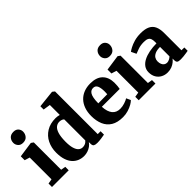

<svg xmlns="http://www.w3.org/2000/svg" viewBox="29 -1574 2339 2339"><g transform="rotate(-45 1199.0 -404.0)"><path d="M36 0V-59.5L98 -70V-445.5L31.5 -466V-533L230 -561.5H234L263.5 -540.5V-69.5L324 -59.5V0ZM168 -629Q126.5 -629 104.5 -655Q82.5 -681 82.5 -712Q82.5 -752 106.8 -780Q131 -808 178 -808H179Q221 -808 242.8 -783.2Q264.5 -758.5 264.5 -727Q264.5 -687.5 240.2 -658.2Q216 -629 169 -629Z M581.5 11Q537.5 11 499 -4.8Q460.5 -20.5 430.8 -53.2Q401 -86 384.2 -137.2Q367.5 -188.5 367.5 -259.5Q367.5 -344 401.2 -412.8Q435 -481.5 500.5 -522.2Q566 -563 660 -563Q678 -563 694.5 -560.2Q711 -557.5 724 -554V-725L631.5 -739V-795.5L849.5 -819H857.5L885.5 -797V-61.5H935V-3.5Q913.5 1 876.8 6.2Q840 11.5 807.5 11.5Q775 11.5 757.8 1.8Q740.5 -8 740.5 -42V-69.5Q725.5 -46.5 700.8 -28.2Q676 -10 645 0.5Q614 11 581.5 11ZM643.5 -76.5Q663 -76.5 678.8 -82Q694.5 -87.5 705.8 -96.5Q717 -105.5 724 -114.5V-476Q717 -486 699.2 -492.8Q681.5 -499.5 660.5 -499.5Q627 -499.5 600.5 -478Q574 -456.5 558.8 -408Q543.5 -359.5 542.5 -277.5Q542 -205 555.2 -160.5Q568.5 -116 591.5 -96.2Q614.5 -76.5 643.5 -76.5Z M1251 11Q1156.5 11 1098 -25Q1039.5 -61 1012.2 -125.2Q985 -189.5 985 -273Q985 -341.5 1004.5 -395.5Q1024 -449.5 1059.8 -486.8Q1095.5 -524 1145.5 -543.5Q1195.5 -563 1256.5 -563Q1361.5 -563 1416 -510.2Q1470.5 -457.5 1472.5 -363Q1472.5 -328.5 1470.2 -303.8Q1468 -279 1464 -261.5H1156.5Q1158.5 -217 1169 -184Q1179.5 -151 1197.2 -129Q1215 -107 1240.5 -96Q1266 -85 1299 -85Q1337.5 -85 1377 -98Q1416.5 -111 1438.5 -125.5L1464.5 -69.5Q1449.5 -53 1417 -34.2Q1384.5 -15.5 1341.2 -2.2Q1298 11 1251 11ZM1155.5 -321.5 1311 -323Q1311.5 -334.5 1312 -345.5Q1312.5 -356.5 1313 -368Q1313 -429.5 1297.8 -464.5Q1282.5 -499.5 1242.5 -499.5Q1224 -499.5 1208.8 -491.5Q1193.5 -483.5 1181.5 -464.2Q1169.5 -445 1162.8 -410.2Q1156 -375.5 1155.5 -321.5Z M1530.5 0V-59.5L1592.5 -70V-445.5L1526 -466V-533L1724.5 -561.5H1728.5L1758 -540.5V-69.5L1818.5 -59.5V0ZM1662.5 -629Q1621 -629 1599 -655Q1577 -681 1577 -712Q1577 -752 1601.2 -780Q1625.5 -808 1672.5 -808H1673.5Q1715.5 -808 1737.2 -783.2Q1759 -758.5 1759 -727Q1759 -687.5 1734.8 -658.2Q1710.5 -629 1663.5 -629Z M2020 11Q1975 11 1937.5 -8.8Q1900 -28.5 1877.8 -65.8Q1855.5 -103 1855.5 -156Q1855.5 -201.5 1880 -235.5Q1904.5 -269.5 1948 -292Q1991.5 -314.5 2049.2 -325.8Q2107 -337 2173.5 -337.5V-362.5Q2173.5 -395.5 2165.5 -416.5Q2157.5 -437.5 2136.5 -448Q2115.5 -458.5 2075.5 -458.5Q2019.5 -458.5 1977.5 -443.8Q1935.5 -429 1912 -419L1880.5 -484Q1894 -495.5 1928.2 -514Q1962.5 -532.5 2012.2 -547Q2062 -561.5 2122.5 -561.5Q2199 -561.5 2244 -539.2Q2289 -517 2309 -472.5Q2329 -428 2329 -360V-62.5L2378 -61.5V-4.5Q2367 -2.5 2344 1.2Q2321 5 2294.5 7.8Q2268 10.5 2246 10.5Q2208 10.5 2194.5 -0.2Q2181 -11 2181 -42V-68Q2169 -51 2146.5 -32.5Q2124 -14 2092.2 -1.5Q2060.5 11 2020 11ZM2099 -78.5Q2116.5 -78.5 2137.8 -88.5Q2159 -98.5 2173.5 -113.5V-276Q2120 -276 2087.8 -261.5Q2055.5 -247 2041.2 -223.8Q2027 -200.5 2027 -173Q2027 -143.5 2036 -122.5Q2045 -101.5 2061.2 -90Q2077.5 -78.5 2099 -78.5Z"/></g></svg>

Font: Merriweather 36pt Black
Style: Regular
Weight: 900
Version: Version 2.100